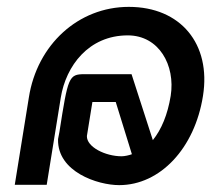

<svg xmlns="http://www.w3.org/2000/svg" viewBox="-20 -528 615 559"><path d="M23 10H116L157 -244C172 -336 238 -425 352 -425C443 -425 491 -338 477 -249C468 -194 450 -151 425 -120L363 -312H226C180 -312 178 -304 153 -144L149 -123V-122C147 -28 264 11 327 11C446 11 547 -96 571 -249C595 -400 506 -508 355 -508C208 -508 88 -398 64 -244ZM233 -132 249 -231H317L364 -79C356 -76 343 -73 334 -73C287 -73 232 -100 233 -132Z"/></svg>

Font: Charger Sport
Style: SeBdNrwObl
Weight: 600
Designer: Jasper
Foundry: Cannot Into Space Fonts
Version: Version 1.1